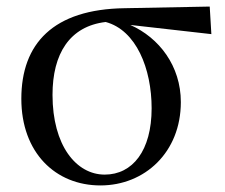

<svg xmlns="http://www.w3.org/2000/svg" viewBox="-20 -550 686 585"><path d="M286 15C421 15 531 -86 531 -239C531 -349 465 -435 377 -474L624 -446L619 -530L360 -525C142 -522 45 -417 45 -249C45 -85 149 15 286 15ZM302 -483C395 -458 442 -341 442 -220C442 -91 384 -18 299 -18C212 -18 140 -107 140 -261C140 -386 192 -470 302 -483Z"/></svg>

Font: Noto Serif KR Medium
Style: Regular
Weight: 500
Designer: Ryoko NISHIZUKA 西塚涼子 (kana & ideographs); Frank Grießhammer (Latin, Greek & Cyrillic); Wenlong ZHANG 张文龙 (bopomofo); San
Foundry: Adobe
Version: Version 2.001;hotconv 1.1.0;makeotfexe 2.6.0